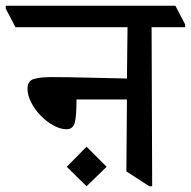

<svg xmlns="http://www.w3.org/2000/svg" viewBox="-48 -640 666 670"><path d="M598 -545H481L483 10H473L393 -42L395 -293H219Q219 -235 213 -212Q207 -189 184 -189Q163 -189 139 -202Q115 -215 94.5 -236Q74 -257 61 -282Q48 -307 48 -330Q48 -358 70.5 -364.5Q93 -371 132 -371Q150 -371 191 -370.5Q232 -370 285.5 -368.5Q339 -367 395 -366L397 -545H6L-28 -610V-620H564L598 -555ZM254 -128 324 -58 254 10 185 -58Z"/></svg>

Font: Tiro Devanagari Sanskrit
Style: Regular
Weight: 400
Designer: Devanagari: John Hudson & Fiona Ross. Latin: John Hudson.
Foundry: Tiro Typeworks Ltd.
Version: Version 1.52